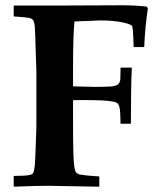

<svg xmlns="http://www.w3.org/2000/svg" viewBox="-20 -704 596 724"><path d="M473.6 -237.3H434.6Q434.1 -262.2 433.3 -277.6Q432.6 -293 429.9 -302Q427.2 -311 422.4 -314.9Q417.5 -318.8 408.7 -320.3Q391.6 -324.2 363 -325.4Q334.5 -326.7 294.4 -326.7Q289.1 -326.7 279.3 -326.7Q269.5 -326.7 255.4 -326.2V-272Q255.4 -218.8 255.6 -181.9Q255.9 -145 256.8 -120.8Q257.8 -96.7 259.3 -82.8Q260.7 -68.8 263.2 -61.5Q265.6 -54.2 269.3 -51.5Q272.9 -48.8 277.8 -46.4Q281.7 -45.4 300.8 -43.2Q319.8 -41 354.5 -38.6V0L163.1 -3.4Q142.1 -3.4 109.9 -2.7Q77.6 -2 31.7 0V-40.5Q53.2 -41 66.2 -41.5Q79.1 -42 86.7 -43.2Q94.2 -44.4 97.9 -46.1Q101.6 -47.9 104 -50.3Q108.4 -56.2 110.8 -75.7Q111.3 -77.1 111.8 -87.6Q112.3 -98.1 113 -113.3Q113.8 -128.4 114.5 -146.5Q115.2 -164.6 115.7 -181.4Q116.2 -198.2 116.7 -211.7Q117.2 -225.1 117.2 -231.4V-433.6Q117.2 -437.5 116 -471.2Q114.7 -504.9 112.8 -570.3Q112.3 -589.8 111.3 -602.1Q110.4 -614.3 108.2 -621.3Q106 -628.4 101.3 -631.8Q96.7 -635.3 88.9 -636.7Q83.5 -637.7 69.3 -639.2Q55.2 -640.6 31.7 -642.1V-683.1H205.1L439.9 -684.1Q464.8 -684.1 488 -682.9Q511.2 -681.6 533.2 -679.2L537.6 -672.4Q535.6 -659.7 533.2 -640.9Q530.8 -622.1 528.8 -601.6Q526.9 -581.1 525.6 -561Q524.4 -541 523.9 -526.4H483.9Q483.9 -527.3 483.6 -538.6Q483.4 -549.8 482.7 -563.5Q481.9 -577.1 481 -589.4Q480 -601.6 478.5 -605Q477.1 -608.9 467.5 -612.5Q458 -616.2 442.1 -619.6Q426.3 -623 405 -625Q383.8 -627 358.4 -627Q357.4 -627 350.6 -626.7Q343.8 -626.5 334 -626Q324.2 -625.5 312.7 -625Q301.3 -624.5 290.8 -624.3Q280.3 -624 272.2 -623.5Q264.2 -623 260.7 -623Q258.3 -598.1 256.8 -554.7Q255.4 -511.2 255.4 -446.8V-378.4Q286.6 -377.4 307.6 -377Q328.6 -376.5 339.8 -376.5Q378.4 -376.5 397.9 -377.9Q417.5 -379.4 425.5 -386.5Q433.6 -393.6 433.8 -408.2Q434.1 -422.9 434.6 -449.2H477.1Q475.1 -407.7 474.4 -355.2Q473.6 -302.7 473.6 -237.3Z"/></svg>

Font: XB Kayhan
Style: Bold
Weight: 700
Designer: Behnam
Foundry: Irmug
Version: Version 7.300 2009